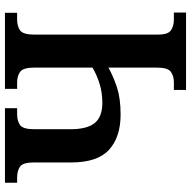

<svg xmlns="http://www.w3.org/2000/svg" viewBox="-18 -736 754 757"><g transform="rotate(90 358.5 -357.0)"><path d="M30 0V-48H57Q82 -48 99 -59.5Q116 -71 116 -117V-602Q116 -643 99 -654.5Q82 -666 58 -666H29V-714H334V-666H303Q279 -666 262.5 -654Q246 -642 246 -599V-408Q282 -428 325 -442Q368 -456 431 -456Q520 -456 570 -410.5Q620 -365 620 -261V-114Q620 -71 636.5 -59.5Q653 -48 680 -48H700V0H406V-48H430Q456 -48 472.5 -59.5Q489 -71 489 -116V-258Q489 -324 464.5 -354Q440 -384 385 -384Q346 -384 311 -373.5Q276 -363 246 -345V-116Q246 -72 262.5 -60Q279 -48 305 -48H330V0Z"/></g></svg>

Font: Noto Serif SemiCondensed SemiBold
Style: Regular
Weight: 600
Width: 4
Designer: Monotype Design Team
Foundry: Monotype Imaging Inc.
Version: Version 2.013; ttfautohint (v1.8.4.7-5d5b)